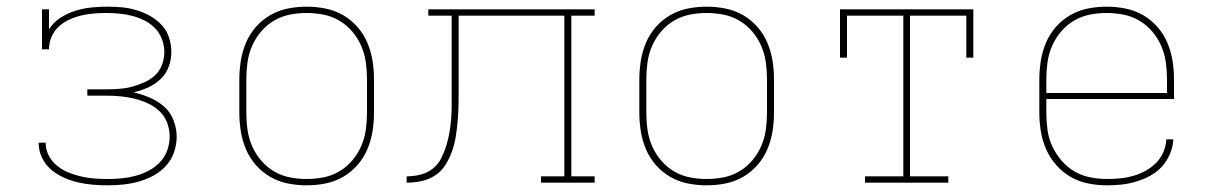

<svg xmlns="http://www.w3.org/2000/svg" viewBox="-20 -548 3640 576"><path d="M303 8Q280 8 257.5 6Q235 4 213.5 -1Q192 -6 171 -15.5Q150 -25 133 -39.5Q116 -54 106 -75Q96 -96 96 -118V-120H117V-119Q117 -99 126.5 -81Q136 -63 151.5 -50.5Q167 -38 185.5 -30.5Q204 -23 223.5 -18.5Q243 -14 263 -12.5Q283 -11 303 -11Q324 -11 345 -13Q366 -15 386.5 -20.5Q407 -26 426 -36Q445 -46 459.5 -61Q474 -76 481.5 -96.5Q489 -117 489 -138Q489 -159 481.5 -179.5Q474 -200 458.5 -214.5Q443 -229 423.5 -238Q404 -247 383.5 -252Q363 -257 342 -259Q321 -261 300 -261H242V-280H300Q319 -280 338.5 -281.5Q358 -283 376.5 -288Q395 -293 413 -301Q431 -309 445 -322Q459 -335 466 -353.5Q473 -372 473 -392Q473 -411 466 -430Q459 -449 445.5 -463Q432 -477 414.5 -486Q397 -495 378 -500Q359 -505 339.5 -507Q320 -509 300 -509Q281 -509 261.5 -507.5Q242 -506 223.5 -501.5Q205 -497 187.5 -489Q170 -481 156 -468Q142 -455 134.5 -437Q127 -419 127 -400H106V-520H127V-460Q140 -481 161 -494.5Q182 -508 205.5 -515.5Q229 -523 253.5 -525.5Q278 -528 302 -528Q324 -528 346 -526Q368 -524 389.5 -517.5Q411 -511 430.5 -500Q450 -489 465 -473Q480 -457 487 -435.5Q494 -414 494 -392Q494 -369 486 -347.5Q478 -326 461.5 -310.5Q445 -295 424 -285.5Q403 -276 381 -271Q406 -265 429.5 -255Q453 -245 472 -228.5Q491 -212 500.5 -187.5Q510 -163 510 -138Q510 -114 502 -91Q494 -68 478 -50.5Q462 -33 441 -21.5Q420 -10 397 -3.5Q374 3 350.5 5.5Q327 8 303 8Z M900 8Q872 8 844 2.5Q816 -3 791.5 -17Q767 -31 748 -52.5Q729 -74 718 -100Q707 -126 702.5 -154Q698 -182 698 -210V-310Q698 -338 702.5 -366Q707 -394 718 -420Q729 -446 748 -467.5Q767 -489 791.5 -503Q816 -517 844 -522.5Q872 -528 900 -528Q928 -528 956 -522.5Q984 -517 1008.5 -503Q1033 -489 1052 -467.5Q1071 -446 1082 -420Q1093 -394 1097.5 -366Q1102 -338 1102 -310V-210Q1102 -182 1097.5 -154Q1093 -126 1082 -100Q1071 -74 1052 -52.5Q1033 -31 1008.5 -17Q984 -3 956 2.5Q928 8 900 8ZM900 -11Q926 -11 951 -16Q976 -21 998 -34Q1020 -47 1037 -67Q1054 -87 1064 -110.5Q1074 -134 1077.5 -159Q1081 -184 1081 -210V-310Q1081 -336 1077.5 -361Q1074 -386 1064 -409.5Q1054 -433 1037 -453Q1020 -473 998 -486Q976 -499 951 -504Q926 -509 900 -509Q874 -509 849 -504Q824 -499 802 -486Q780 -473 763 -453Q746 -433 736 -409.5Q726 -386 722.5 -361Q719 -336 719 -310V-210Q719 -184 722.5 -159Q726 -134 736 -110.5Q746 -87 763 -67Q780 -47 802 -34Q824 -21 849 -16Q874 -11 900 -11Z M1200 0V-19Q1221 -19 1241 -24Q1261 -29 1277.5 -41.5Q1294 -54 1303.5 -73Q1313 -92 1319 -111.5Q1325 -131 1328.5 -151.5Q1332 -172 1333.5 -192.5Q1335 -213 1335 -233.5Q1335 -254 1335 -275V-501H1265V-520H1764V-501H1694V-19H1764V0H1603V-19H1673V-501H1356V-276Q1356 -253 1355.5 -230.5Q1355 -208 1353 -185Q1351 -162 1347.5 -139.5Q1344 -117 1336.5 -95.5Q1329 -74 1317 -54.5Q1305 -35 1286.5 -22.5Q1268 -10 1245.5 -5Q1223 0 1200 0Z M2100 8Q2072 8 2044 2.5Q2016 -3 1991.5 -17Q1967 -31 1948 -52.5Q1929 -74 1918 -100Q1907 -126 1902.5 -154Q1898 -182 1898 -210V-310Q1898 -338 1902.5 -366Q1907 -394 1918 -420Q1929 -446 1948 -467.5Q1967 -489 1991.5 -503Q2016 -517 2044 -522.5Q2072 -528 2100 -528Q2128 -528 2156 -522.5Q2184 -517 2208.5 -503Q2233 -489 2252 -467.5Q2271 -446 2282 -420Q2293 -394 2297.5 -366Q2302 -338 2302 -310V-210Q2302 -182 2297.5 -154Q2293 -126 2282 -100Q2271 -74 2252 -52.5Q2233 -31 2208.5 -17Q2184 -3 2156 2.5Q2128 8 2100 8ZM2100 -11Q2126 -11 2151 -16Q2176 -21 2198 -34Q2220 -47 2237 -67Q2254 -87 2264 -110.5Q2274 -134 2277.5 -159Q2281 -184 2281 -210V-310Q2281 -336 2277.5 -361Q2274 -386 2264 -409.5Q2254 -433 2237 -453Q2220 -473 2198 -486Q2176 -499 2151 -504Q2126 -509 2100 -509Q2074 -509 2049 -504Q2024 -499 2002 -486Q1980 -473 1963 -453Q1946 -433 1936 -409.5Q1926 -386 1922.5 -361Q1919 -336 1919 -310V-210Q1919 -184 1922.5 -159Q1926 -134 1936 -110.5Q1946 -87 1963 -67Q1980 -47 2002 -34Q2024 -21 2049 -16Q2074 -11 2100 -11Z M2575 0V-19H2690V-501H2521V-375H2500V-520H2900V-375H2879V-501H2710V-19H2825V0Z M3301 8Q3273 8 3245 2.5Q3217 -3 3192.5 -17Q3168 -31 3149 -52.5Q3130 -74 3118.5 -100Q3107 -126 3102.5 -154Q3098 -182 3098 -210V-310Q3098 -338 3102.5 -366Q3107 -394 3118 -420Q3129 -446 3148 -467.5Q3167 -489 3191.5 -503Q3216 -517 3244 -522.5Q3272 -528 3300 -528Q3328 -528 3356 -522.5Q3384 -517 3408.5 -503Q3433 -489 3452 -467.5Q3471 -446 3482 -420Q3493 -394 3497.5 -366Q3502 -338 3502 -310V-251H3119V-210Q3119 -184 3122.5 -158.5Q3126 -133 3136.5 -110Q3147 -87 3164 -67Q3181 -47 3203 -34Q3225 -21 3250.5 -16Q3276 -11 3301 -11Q3321 -11 3341 -13Q3361 -15 3380 -20.5Q3399 -26 3416.5 -35.5Q3434 -45 3448 -59Q3462 -73 3470 -91.5Q3478 -110 3479 -130H3500Q3499 -108 3490 -86.5Q3481 -65 3466 -48.5Q3451 -32 3431 -21Q3411 -10 3389.5 -3.5Q3368 3 3346 5.5Q3324 8 3301 8ZM3119 -269H3481V-310Q3481 -336 3477.5 -361Q3474 -386 3464 -409.5Q3454 -433 3437 -453Q3420 -473 3398 -486Q3376 -499 3351 -504Q3326 -509 3300 -509Q3274 -509 3249 -504Q3224 -499 3202 -486Q3180 -473 3163 -453Q3146 -433 3136 -409.5Q3126 -386 3122.5 -361Q3119 -336 3119 -310Z"/></svg>

Font: Iosevka HT Thin Extended
Style: Regular
Weight: 100
Width: 7
Monospace: yes
Designer: Belleve Invis
Foundry: Belleve Invis
Version: Version 32.3.0; ttfautohint (v1.8.4)